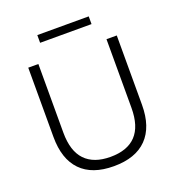

<svg xmlns="http://www.w3.org/2000/svg" viewBox="-153 -990 1037 1123"><g transform="rotate(-20 365.5 -429.0)"><path d="M365 8Q230 8 160 -64Q90 -136 90 -274V-705H153V-278Q153 -163 207 -106.5Q261 -50 365 -50Q470 -50 523.5 -106.5Q577 -163 577 -278V-705H641V-274Q641 -136 570.5 -64Q500 8 365 8ZM205 -818V-866H525V-818Z"/></g></svg>

Font: Nunito Sans 11pt Light
Style: Regular
Weight: 300
Version: Version 3.101;gftools[0.9.27]